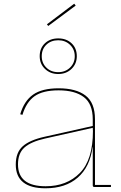

<svg xmlns="http://www.w3.org/2000/svg" viewBox="-20 -1008 651 1035"><path d="M578 -11V0H488Q480 0 480 -9V-215H479Q465 -108 399 -50.5Q333 7 225 7Q146 7 105.5 -25Q65 -57 65 -121Q65 -186 102.5 -219.5Q140 -253 221 -271L480 -329V-364Q480 -448 432 -484.5Q384 -521 296 -521Q211 -521 166.5 -489.5Q122 -458 101 -389L89 -392Q110 -464 158.5 -498Q207 -532 296 -532Q390 -532 441 -493Q492 -454 492 -365V-11ZM481 -302 480 -319 222 -261Q147 -244 112 -213Q77 -182 77 -122Q77 -4 226 -4Q340 -4 410.5 -75.5Q481 -147 481 -302ZM194 -705Q194 -748 222 -774.5Q250 -801 294 -801Q338 -801 366 -774.5Q394 -748 394 -705Q394 -664 365.5 -636.5Q337 -609 294 -609Q251 -609 222.5 -636.5Q194 -664 194 -705ZM383 -705Q383 -742 357.5 -766.5Q332 -791 294 -791Q255 -791 230 -767Q205 -743 205 -705Q205 -668 230 -643.5Q255 -619 294 -619Q332 -619 357.5 -643.5Q383 -668 383 -705ZM388 -978 240 -868 233 -877 380 -988Z"/></svg>

Font: Hepta Slab Thin
Style: Regular
Weight: 250
Designer: Michael LaGattuta
Foundry: Michael LaGattuta
Version: Version 1.100; ttfautohint (v1.8) -l 8 -r 50 -G 200 -x 14 -D